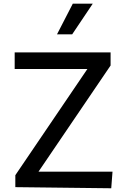

<svg xmlns="http://www.w3.org/2000/svg" viewBox="-20 -1008 674 1028"><path d="M575.6 0 582.4 -88.8H186.1L572.1 -657.3V-727.3H58.6V-638.5H447.8L62.1 -70V-6ZM285.2 -824.2H366.5L476.6 -988.3H369.7Z"/></svg>

Font: Inter 465
Style: Regular
Weight: 400
Designer: Rasmus Andersson
Foundry: rsms
Version: Version 3.019;Glyphs 3.1.2 (3151)